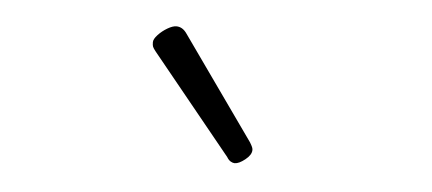

<svg xmlns="http://www.w3.org/2000/svg" viewBox="-30 -886 705 313"><g transform="rotate(5 322.5 -730.0)"><path d="M362 -623Q359 -623 355.5 -625Q352 -627 349 -632L218 -793Q214 -798 213 -800.5Q212 -803 212 -808Q212 -813 218.5 -820Q225 -827 233.5 -832Q242 -837 248 -837Q258 -837 265 -827L384 -659Q387 -654 388 -651.5Q389 -649 389 -647Q389 -639 379 -631Q369 -623 362 -623Z"/></g></svg>

Font: Playwrite BE WAL ExtraLight
Style: Regular
Weight: 250
Version: Version 1.002